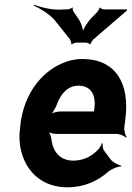

<svg xmlns="http://www.w3.org/2000/svg" viewBox="-20 -790 563 820"><path d="M332 -538C300 -538 270 -531 242 -518C155 -479 85 -390 68 -265L66 -246C61 -211 62 -178 70 -147C92 -55 161 10 269 10C338 10 396 -16 443 -57C457 -69 485 -80 497 -79L498 -83C485 -84 460 -98 451 -111L425 -146C419 -154 417 -169 419 -177L415 -178C413 -170 403 -153 394 -146C367 -120 334 -104 293 -104C238 -104 207 -140 200 -192C199 -206 191 -226 184 -233L182 -229C189 -223 208 -218 222 -218H477C491 -218 512 -209 519 -202L521 -204C515 -212 509 -234 511 -248L515 -278C536 -434 474 -538 332 -538ZM383 -326 382 -320C382 -317 380 -311 382 -310L385 -312C384 -314 378 -314 375 -314H239C225 -314 201 -308 192 -301L194 -297C203 -305 217 -328 223 -344C239 -389 269 -424 315 -424C367 -424 391 -387 383 -326ZM312 -714 297 -736C294 -739 288 -753 291 -757L288 -758C286 -754 273 -750 268 -750L234 -749C197 -748 150 -760 125 -770L124 -766C148 -756 188 -732 211 -707L279 -622C281 -618 286 -605 284 -602L287 -600C289 -604 302 -608 306 -608H347C351 -608 362 -604 364 -601L367 -602C366 -605 375 -618 378 -621L522 -745L523 -750H424C420 -750 408 -754 408 -758L404 -756C406 -753 396 -739 393 -736L372 -715C356 -699 333 -664 331 -647H335C337 -664 324 -699 312 -714Z"/></svg>

Font: Asimov
Style: EdgeNarIt
Weight: 500
Designer: Google
Version: Version 2.000980: 2014